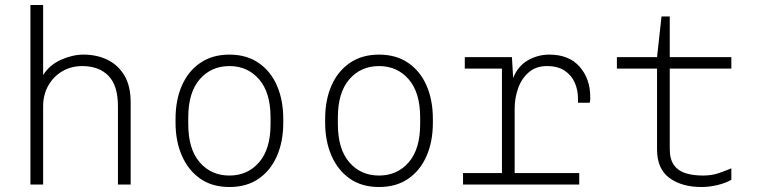

<svg xmlns="http://www.w3.org/2000/svg" viewBox="-20 -740 3040 770"><path d="M102 0V-720H153V-439Q179 -480 225 -500.5Q271 -521 315 -521Q368 -521 410.5 -500.5Q453 -480 478.5 -438Q504 -396 504 -329V0H453V-314Q453 -397 415 -436Q377 -475 310 -475Q265 -475 229.5 -454Q194 -433 173.5 -396.5Q153 -360 153 -314V0Z M900 10Q831 10 783 -23.5Q735 -57 709.5 -115.5Q684 -174 684 -248V-263Q684 -339 709.5 -397Q735 -455 783.5 -488Q832 -521 900 -521Q969 -521 1017.5 -487.5Q1066 -454 1091 -396Q1116 -338 1116 -263V-248Q1116 -172 1090.5 -114Q1065 -56 1017 -23Q969 10 900 10ZM900 -36Q973 -36 1019 -89Q1065 -142 1065 -242V-269Q1065 -369 1019 -422Q973 -475 900 -475Q827 -475 781 -422Q735 -369 735 -269V-242Q735 -142 781 -89Q827 -36 900 -36Z M1500 10Q1431 10 1383 -23.5Q1335 -57 1309.5 -115.5Q1284 -174 1284 -248V-263Q1284 -339 1309.5 -397Q1335 -455 1383.5 -488Q1432 -521 1500 -521Q1569 -521 1617.5 -487.5Q1666 -454 1691 -396Q1716 -338 1716 -263V-248Q1716 -172 1690.5 -114Q1665 -56 1617 -23Q1569 10 1500 10ZM1500 -36Q1573 -36 1619 -89Q1665 -142 1665 -242V-269Q1665 -369 1619 -422Q1573 -475 1500 -475Q1427 -475 1381 -422Q1335 -369 1335 -269V-242Q1335 -142 1381 -89Q1427 -36 1500 -36Z M1993 0V-465H1844V-511H2033L2038 -427Q2056 -474 2096 -497.5Q2136 -521 2183 -521Q2262 -521 2304.5 -472.5Q2347 -424 2347 -352Q2347 -346 2347 -341.5Q2347 -337 2345 -328H2298V-344Q2298 -378 2285.5 -407.5Q2273 -437 2245.5 -456Q2218 -475 2173 -475Q2129 -475 2100 -449.5Q2071 -424 2057.5 -385Q2044 -346 2044 -304V0ZM1837 0V-46H2303V0Z M2793 10Q2714 10 2664.5 -26.5Q2615 -63 2615 -141V-465H2454V-511H2615L2633 -674H2666V-511H2913V-465H2666V-143Q2666 -102 2682.5 -78.5Q2699 -55 2729 -45.5Q2759 -36 2799 -36Q2834 -36 2862 -45.5Q2890 -55 2913 -65V-19Q2891 -6 2858 2Q2825 10 2793 10Z"/></svg>

Font: Chivo Mono Thin
Style: Regular
Weight: 250
Designer: Hector Gatti
Foundry: Omnibus-Type
Version: Version 1.008